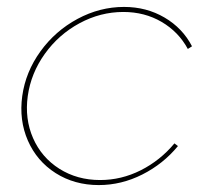

<svg xmlns="http://www.w3.org/2000/svg" viewBox="-20 -530 600 560"><path d="M341.8 -509.8Q407.2 -509.8 460 -478.8Q512.7 -447.8 540 -395L527.8 -387.2Q501 -437 451.4 -466.1Q401.9 -495.1 339.8 -495.1Q272.9 -495.1 211.9 -462.2Q150.9 -429.2 110.6 -372.8Q70.3 -316.4 61 -250Q51.8 -183.6 76.4 -127.2Q101.1 -70.8 153.1 -37.8Q205.1 -4.9 272 -4.9Q334 -4.9 390.6 -33.4Q447.3 -62 488.8 -111.8L499 -104Q456.1 -51.8 395 -21Q334 9.8 268.1 9.8Q197.3 9.8 142.3 -25.1Q87.4 -60.1 61.3 -119.9Q35.2 -179.7 44.9 -250Q54.7 -320.3 97.9 -380.1Q141.1 -439.9 206.1 -474.9Q271 -509.8 341.8 -509.8Z"/></svg>

Font: Human Sans Thin
Style: Italic
Weight: 100
Italic angle: -8°
Designer: Tim Radville
Foundry: Continuum
Version: Version 1.000;FEAKit 1.0